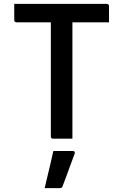

<svg xmlns="http://www.w3.org/2000/svg" viewBox="-20 -720 640 997"><path d="M54 -700H534Q539 -700 542.5 -697Q546 -694 546 -689Q546 -665 546 -646.5Q546 -628 546 -604H66Q63 -604 60 -605.5Q57 -607 55.5 -609.5Q54 -612 54 -615Q54 -638 54 -657.5Q54 -677 54 -700ZM356 0Q331 0 306 0Q281 0 255 0Q250 0 247 -3Q244 -6 244 -11Q244 -93 244 -171.5Q244 -250 244 -329Q244 -408 244 -487.5Q244 -567 244 -648H365L356 -626Q356 -603 356 -578.5Q356 -554 356 -530Q356 -506 356 -483Q356 -419 356 -356.5Q356 -294 356 -230.5Q356 -167 356 -99Q356 -72 356 -47Q356 -22 356 0ZM257 64Q283 64 307 64Q331 64 358 64Q364 64 367 67.5Q370 71 368 77Q357 106 347 133.5Q337 161 327 188.5Q317 216 305 247Q304 251 300.5 254Q297 257 290 257Q273 257 255 257Q237 257 212 257Q220 224 227.5 191Q235 158 243 126Q251 94 257 64Z"/></svg>

Font: Recursive Medium
Style: Regular
Weight: 500
Version: Version 1.085